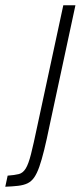

<svg xmlns="http://www.w3.org/2000/svg" viewBox="-72 -708 306 728"><path d="M-52 0 -43 -42Q-16 -44 -0.5 -48Q15 -52 25.5 -69Q36 -86 45.5 -123.5Q55 -161 69 -228L168 -688H214L116 -232Q105 -178 95.5 -139.5Q86 -101 77 -75.5Q68 -50 57.5 -35Q47 -20 32.5 -13Q18 -6 -3 -3.5Q-24 -1 -52 0Z"/></svg>

Font: Saira Condensed ExtraLight
Style: Italic
Weight: 250
Width: 3
Italic angle: -12°
Designer: Hector Gatti with collaboration of the Omnibus-Type team
Foundry: Omnibus-Type
Version: Version 1.101